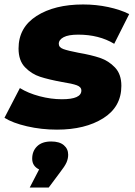

<svg xmlns="http://www.w3.org/2000/svg" viewBox="-36 -571 603 859"><path d="M-16 -44 53 -177Q90 -154 141 -140.5Q192 -127 241 -127Q328 -127 328 -166Q328 -182 307.5 -189.5Q287 -197 242 -204Q182 -215 143.5 -227.5Q105 -240 76 -270Q47 -300 47 -354Q47 -448 127.5 -499.5Q208 -551 336 -551Q394 -551 448 -539.5Q502 -528 542 -508L475 -375Q407 -416 314 -416Q270 -416 248.5 -404.5Q227 -393 227 -375Q227 -359 247.5 -351.5Q268 -344 315 -335Q373 -325 411.5 -312Q450 -299 478.5 -269Q507 -239 507 -187Q507 -93 426 -42Q345 9 219 9Q149 9 84.5 -6Q20 -21 -16 -44ZM269 121Q269 139 261.5 156Q254 173 232 201L182 268H97L139 187Q108 172 108 139Q108 105 130 83.5Q152 62 193 62Q230 62 249.5 78.5Q269 95 269 121Z"/></svg>

Font: Montserrat Alternates ExtraBold
Style: Italic
Weight: 800
Italic angle: -11.3°
Designer: Julieta Ulanovsky
Foundry: Julieta Ulanovsky
Version: Version 7.200